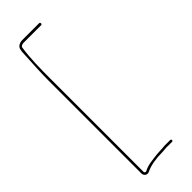

<svg xmlns="http://www.w3.org/2000/svg" viewBox="-276 -742 873 873"><g transform="rotate(-45 160.5 -305.5)"><path d="M212 -722.5H100C94.9 -722.5 88.5 -720.9 81.4 -717.3C64.5 -708.3 65.2 -692.4 63.5 -659.6C60.9 -611.1 57.5 -558.2 57.5 -507V90C57.5 101.2 66.3 110.5 77.3 110.4C80.7 110.4 84.3 109.6 88.6 107.3C114.9 94.2 155.2 88.5 191 88.5C205.2 88.5 217.4 85.1 234.4 86.5H258C260.3 86.5 263.5 83.5 263.5 80.5C263.5 77.5 260.3 74.5 258 74.5H235C234.9 74.5 234.6 74.5 234.4 74.5C221.4 73.4 207 76.5 191 76.5C184 76.5 176.7 77 168.9 77.9C135.2 82.2 106.9 83.7 82.3 96.8C82.3 96.8 81.3 98.5 77 98.5C73.8 98.5 69.5 95.5 69.5 91V-507C69.5 -570.8 70.1 -642.4 79.6 -699.2C79.8 -700.5 80.6 -702.2 81.7 -703.3C87.2 -708.8 95.4 -709.5 100 -709.5H212C214.3 -709.5 217.5 -712.3 217.5 -716C217.5 -719.7 214.3 -722.5 212 -722.5Z"/></g></svg>

Font: Take Off
Style: Hairball
Weight: 400
Foundry: Cannot Into Space Fonts
Version: Version 0.89